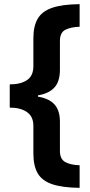

<svg xmlns="http://www.w3.org/2000/svg" viewBox="-20 -741 435 926"><path d="M364 165Q281 164 232 147.5Q183 131 162 95Q141 59 141 0V-134Q141 -179 110 -200.5Q79 -222 27 -222V-334Q79 -334 110 -354.5Q141 -375 141 -422V-558Q141 -614 161.5 -650Q182 -686 230.5 -703Q279 -720 364 -721V-612Q324 -611 296.5 -598Q269 -585 269 -543V-404Q269 -348 242.5 -319Q216 -290 163 -281V-275Q217 -266 243 -237Q269 -208 269 -154V-13Q269 27 295.5 41Q322 55 364 56Z"/></svg>

Font: Noto Sans Khmer UI SemiCondensed
Style: Bold
Weight: 700
Width: 4
Designer: Danh Hong and the Monotype Design Team
Foundry: Monotype Imaging Inc.
Version: Version 2.002; ttfautohint (v1.8.4.7-5d5b)